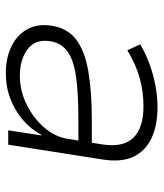

<svg xmlns="http://www.w3.org/2000/svg" viewBox="28 -568 548 643"><g transform="rotate(90 301.5 -246.0)"><path d="M224 8Q174 8 135.5 -10.5Q97 -29 78 -63Q59 -97 65 -141Q72 -196 110 -226Q148 -256 216.5 -268Q285 -280 381 -280H470L462 -235H379Q292 -235 235.5 -227Q179 -219 150.5 -197.5Q122 -176 117 -137Q111 -89 145.5 -64Q180 -39 233 -39Q283 -39 329 -61.5Q375 -84 407 -121Q439 -158 445 -203L463 -314Q474 -385 441 -419Q408 -453 335 -453Q287 -453 241.5 -440.5Q196 -428 148 -399L128 -442Q158 -460 193.5 -473Q229 -486 266 -493Q303 -500 338 -500Q399 -500 442 -480Q485 -460 504.5 -419Q524 -378 513 -312L464 0H416L433 -111H431Q413 -77 382 -50Q351 -23 311 -7.5Q271 8 224 8Z"/></g></svg>

Font: Nunito Sans 7pt ExtraLight
Style: Italic
Weight: 250
Italic angle: -9°
Designer: Vernon Adams
Foundry: Vernon Adams
Version: Version 3.101;gftools[0.9.27]